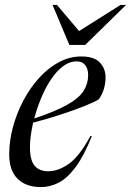

<svg xmlns="http://www.w3.org/2000/svg" viewBox="-20 -752 534 782"><path d="M354 -197.5Q321.5 -116 287.5 -70.8Q253.5 -25.5 218.5 -7.8Q183.5 10 147 10Q85.5 10 51.5 -24Q17.5 -58 17.5 -123Q17.5 -176.5 32.2 -232.5Q47 -288.5 74 -340.2Q101 -392 137.8 -433Q174.5 -474 218.5 -498Q262.5 -522 311.5 -522Q363.5 -522 386.8 -497.2Q410 -472.5 410 -436.5Q410 -415 403.8 -392.2Q397.5 -369.5 382.5 -347.5Q364 -336 322 -319.2Q280 -302.5 225.5 -284.8Q171 -267 115 -252.5Q102 -195.5 102 -152.5Q102 -99.5 121 -77Q140 -54.5 176.5 -54.5Q218 -54.5 261 -85.2Q304 -116 348.5 -198.5ZM293 -502Q263 -502 236.2 -481.8Q209.5 -461.5 187 -427.5Q164.5 -393.5 147.5 -352.2Q130.5 -311 119.5 -269.5Q207 -298.5 254.8 -325.8Q302.5 -353 320.8 -382.2Q339 -411.5 339 -446Q339 -471.5 327 -486.8Q315 -502 293 -502ZM493.5 -732 327 -569H262.5L194 -732H212L302 -625.5L471 -732Z"/></svg>

Font: Newsreader 72pt
Style: Italic
Weight: 400
Italic angle: -17°
Designer: Hugues Gentile
Foundry: Production Type
Version: Version 1.003; ttfautohint (v1.8.3)